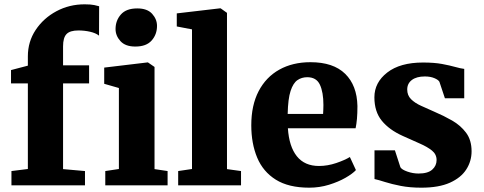

<svg xmlns="http://www.w3.org/2000/svg" viewBox="-20 -858 2240 889"><path d="M109 -75.5V-472H31V-533.5L109 -554V-597Q109 -665 145.2 -719.5Q181.5 -774 241.2 -806Q301 -838 372 -838Q400.5 -838 416.8 -834.5Q433 -831 439 -829L438.5 -693Q423.5 -705 397.2 -711Q371 -717 343 -717Q304 -717 288 -700.2Q272 -683.5 272 -643.5V-555.5H392.5V-472H272V-75L373.5 -66V0H33V-66ZM530.5 -75.5V-450.5L462.5 -470V-545L663 -569H665L695.5 -548V-75L756 -66V0H467.5V-66ZM606 -642.5Q560.5 -642.5 537.8 -667.5Q515 -692.5 515 -723.5Q515 -763 539.8 -791Q564.5 -819 615 -819H616Q662 -819 684.5 -794Q707 -769 707 -738Q707 -698.5 682.2 -670.5Q657.5 -642.5 607 -642.5Z M869 -75.5V-722L798.5 -735.5V-796L999 -819.5H1001.5L1031 -798.5V-75L1096 -66V0H805V-66Z M1412 11Q1316.5 11 1257.2 -26Q1198 -63 1170.8 -128.2Q1143.5 -193.5 1143.5 -278Q1143.5 -370.5 1177.5 -435.8Q1211.5 -501 1273.2 -535.5Q1335 -570 1417.5 -570Q1523.5 -570 1578.2 -516.2Q1633 -462.5 1635 -367Q1635 -333 1632.8 -308Q1630.5 -283 1626.5 -264H1313Q1318.5 -179.5 1354.5 -134.5Q1390.5 -89.5 1457 -89.5Q1497 -89.5 1537.2 -103.2Q1577.5 -117 1600 -131L1628 -70.5Q1613 -54 1580 -35Q1547 -16 1503.2 -2.5Q1459.5 11 1412 11ZM1312 -330.5H1476Q1476.5 -341 1477 -351.2Q1477.5 -361.5 1477.5 -372Q1477.5 -431 1461.2 -465.8Q1445 -500.5 1402.5 -500.5Q1377 -500.5 1357.2 -487Q1337.5 -473.5 1325.5 -437Q1313.5 -400.5 1312 -330.5Z M1808.5 -162 1834 -83.5Q1840.5 -72.5 1866.2 -63.5Q1892 -54.5 1918 -54.5Q1961 -54.5 1981.2 -72.5Q2001.5 -90.5 2001.5 -117Q2001.5 -143.5 1980.2 -160.8Q1959 -178 1923.5 -193.5Q1888 -209 1844 -229Q1782 -257 1747.8 -299Q1713.5 -341 1713.5 -407.5Q1713.5 -476 1773 -522.2Q1832.5 -568.5 1938.5 -568.5Q1990.5 -568.5 2026.8 -561.8Q2063 -555 2087.8 -548Q2112.5 -541 2129.5 -539V-403H2040L2014.5 -479.5Q2009.5 -488.5 1991.2 -496.2Q1973 -504 1947 -504Q1909 -504 1887.2 -487.8Q1865.5 -471.5 1865.5 -443.5Q1865.5 -416.5 1883.2 -398.8Q1901 -381 1930 -368Q1959 -355 1991.5 -340.5Q2034 -322.5 2073.2 -300Q2112.5 -277.5 2138 -243.5Q2163.5 -209.5 2163.5 -157.5Q2163.5 -112 2139.2 -73.8Q2115 -35.5 2063.5 -12.2Q2012 11 1931 11Q1878 11 1835.8 2.8Q1793.5 -5.5 1763 -15.2Q1732.5 -25 1714 -29V-162Z"/></svg>

Font: Merriweather Black
Style: Regular
Weight: 900
Designer: Eben Sorkin
Foundry: Eben Sorkin
Version: Version 2.200;gftools[0.9.31]